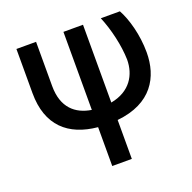

<svg xmlns="http://www.w3.org/2000/svg" viewBox="-135 -680 1046 1047"><g transform="rotate(-20 387.5 -156.0)"><path d="M68.5 -545.5V-289.4C68.5 -100.5 173.7 -8.5 341.3 7.5V233H454.9V7.1C658.7 -13.1 729.8 -143.5 729.8 -285.5C729.8 -388.5 701 -487.6 669 -545.5H558.2C590.9 -467.3 614 -367.9 616.1 -285.5C616.1 -196.7 569.2 -115.4 454.9 -94.1V-545.5H341.3V-92.7C250.4 -106.9 182.5 -163.4 182.5 -288.7V-545.5Z"/></g></svg>

Font: Magic Ui Pro Semi Bold
Style: Regular
Weight: 600
Designer: Stefan Endress, Andreas Faust
Version: Version 1.000;FEAKit 1.0